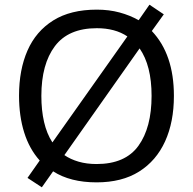

<svg xmlns="http://www.w3.org/2000/svg" viewBox="-20 -766 821 817"><path d="M720 -358Q720 -247 682.5 -164.5Q645 -82 572 -36Q499 10 391 10Q279 10 206 -37L158 31L97 -9L149 -83Q105 -132 83 -202Q61 -272 61 -359Q61 -469 97 -551Q133 -633 206.5 -679Q280 -725 392 -725Q444 -725 488.5 -713Q533 -701 570 -680L616 -746L677 -705L626 -634Q720 -535 720 -358ZM156 -358Q156 -297 167.5 -247Q179 -197 203 -160L522 -611Q470 -646 392 -646Q271 -646 213.5 -569.5Q156 -493 156 -358ZM625 -358Q625 -487 574 -560L254 -106Q280 -88 314.5 -78Q349 -68 391 -68Q513 -68 569 -145.5Q625 -223 625 -358Z"/></svg>

Font: TSCustom
Style: Regular
Weight: 400
Designer: Monotype Design Team
Foundry: Monotype Imaging Inc.
Version: Version 2.004; ttfautohint (v1.8.3) -l 8 -r 50 -G 200 -x 14 